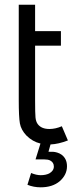

<svg xmlns="http://www.w3.org/2000/svg" viewBox="-20 -611 338 820"><path d="M112.8 127.9Q135.3 137.2 153.8 137.2Q174.8 137.2 189.9 129.9Q210 118.7 210 100.1Q210 82.5 193.8 74.2Q185.1 69.8 168.9 69.8H131.8L152.8 2Q119.1 -5.9 92.8 -32.2Q69.8 -56.6 64.9 -84.2Q60.1 -111.8 60.1 -182.1V-590.8H129.9V-478H240.2V-416H129.9V-182.1Q129.9 -127 131.6 -109.4Q133.3 -91.8 141.1 -81.1Q156.7 -60.1 190.9 -60.1Q216.8 -60.1 244.1 -71.8L270 -11.2Q230 4.4 195.8 5.9L187 37.1Q201.2 37.1 207.5 37.4Q213.9 37.6 224.1 40.5Q234.4 43.5 243.2 49.8Q266.1 66.9 266.1 99.1Q266.1 135.7 234.9 163.1Q204.1 189 153.8 189Q123.5 189 97.2 178.2Z"/></svg>

Font: Gidolinya
Style: Regular
Weight: 400
Version: Version 1.0.3